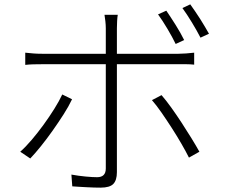

<svg xmlns="http://www.w3.org/2000/svg" viewBox="-20 -828 1040 882"><path d="M787 -626Q780 -641 770 -659Q760 -677 749.5 -695Q739 -713 727.5 -730.5Q716 -748 706 -762L744 -779Q753 -766 764 -749Q775 -732 786.5 -714Q798 -696 808 -678Q818 -660 826 -644ZM311 -372Q296 -340 272 -302.5Q248 -265 221.5 -227.5Q195 -190 168 -156.5Q141 -123 119 -100L73 -131Q98 -153 126 -186Q154 -219 180.5 -255.5Q207 -292 229.5 -328Q252 -364 266 -394ZM517 -533V-37Q517 0 500.5 17Q484 34 442 34Q429 34 412 33.5Q395 33 377 32Q359 31 342 30Q325 29 312 28L308 -26Q341 -20 373.5 -17Q406 -14 426 -14Q466 -14 466 -54V-533H174Q151 -533 133 -532.5Q115 -532 96 -530V-586Q116 -584 133 -582.5Q150 -581 173 -581H466V-698Q466 -713 464 -731Q462 -749 460 -760H521Q519 -749 518 -730.5Q517 -712 517 -698V-581H800Q816 -581 835 -582.5Q854 -584 872 -586V-531Q854 -533 836 -533Q818 -533 801 -533ZM722 -391Q743 -367 767 -333.5Q791 -300 814.5 -264Q838 -228 859.5 -193Q881 -158 896 -131L848 -104Q834 -132 813.5 -167.5Q793 -203 769.5 -239.5Q746 -276 722.5 -310Q699 -344 678 -368ZM854 -808Q864 -794 876 -776.5Q888 -759 899.5 -741Q911 -723 921.5 -705Q932 -687 940 -673L901 -655Q884 -688 861.5 -725Q839 -762 818 -791Z"/></svg>

Font: SpoqaHanSansJP-Light
Style: Regular
Weight: 300
Designer: [Source Han Sans]
Ryoko NISHIZUKA  (kana & ideographs); Paul D. Hunt (Latin, Greek & Cyrillic); Wenlong ZHANG  (bopomofo
Foundry: Spoqa (http://bi.spoqa.com)
Version: Version 1.002.20150607